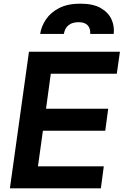

<svg xmlns="http://www.w3.org/2000/svg" viewBox="-20 -1027 674 1047"><path d="M34 0 138 -745H634L617 -625H257L231 -434H570L554 -314H214L187 -120H546L530 0ZM199 -842Q205 -883 230.5 -921Q256 -959 302.5 -983Q349 -1007 418 -1007Q487 -1007 528.5 -983.5Q570 -960 587.5 -922.5Q605 -885 600 -842H472Q474 -872 458 -889Q442 -906 409 -906Q340 -906 328 -842Z"/></svg>

Font: Plus Jakarta Sans
Style: Bold Italic
Weight: 700
Italic angle: -8°
Designer: Gumpita Rahayu
Foundry: Tokotype
Version: Version 2.071; ttfautohint (v1.8.4.7-5d5b);gftools[0.9.29]